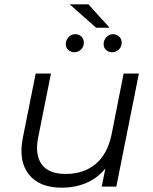

<svg xmlns="http://www.w3.org/2000/svg" viewBox="-20 -868 713 893"><path d="M267 5Q163 5 114 -57Q65 -119 86 -226L146 -526H217L157 -226Q142 -148 174 -103.5Q206 -59 286 -59Q369 -59 424.5 -105Q480 -151 499 -243L555 -526H626L521 0H453L470 -84Q432 -38 380 -16.5Q328 5 267 5ZM502 -625Q485 -625 473.5 -635.5Q462 -646 462 -663Q462 -682 475 -695.5Q488 -709 506 -709Q522 -709 534 -698Q546 -687 546 -670Q546 -650 532.5 -637.5Q519 -625 502 -625ZM326 -625Q309 -625 297.5 -635.5Q286 -646 286 -663Q286 -682 299 -695.5Q312 -709 330 -709Q347 -709 358.5 -698Q370 -687 370 -670Q370 -650 356.5 -637.5Q343 -625 326 -625ZM427 -739 304 -848H391L490 -739Z"/></svg>

Font: Montserrat
Style: Italic
Weight: 400
Italic angle: -11.3°
Designer: Julieta Ulanovsky
Foundry: Julieta Ulanovsky
Version: Version 9.000; ttfautohint (v1.8.4.7-5d5b)